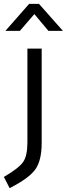

<svg xmlns="http://www.w3.org/2000/svg" viewBox="-69 -752 346 995"><path d="M73 -13V-500H147V-12Q147 80 114 126Q81 172 -19 223L-49 165Q28 120 50.5 88Q73 56 73 -13ZM-41 -592 82 -732H133L257 -592H182L109 -679L34 -592Z"/></svg>

Font: Titillium Web
Style: Regular
Weight: 400
Version: Version 1.001;PS 57.000;hotconv 1.0.70;makeotf.lib2.5.55311